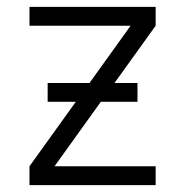

<svg xmlns="http://www.w3.org/2000/svg" viewBox="-20 -540 540 560"><path d="M66 0V-55L201 -243H119V-298H241L361 -465H66V-520H434V-465L314 -298H381V-243H274L139 -55H434V0Z"/></svg>

Font: Iosevka SS18 Light
Style: Regular
Weight: 300
Monospace: yes
Designer: Belleve Invis
Foundry: Belleve Invis
Version: Version 25.1.1; ttfautohint (v1.8.4)